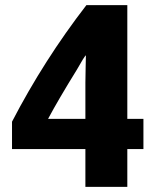

<svg xmlns="http://www.w3.org/2000/svg" viewBox="-20 -720 607 751"><path d="M541 -137H478V11H314V-137H27V-244Q152 -485 318 -700H478V-255H541ZM316 -504Q309 -498 281 -448Q208 -330 168 -255H314V-397Q314 -419 315 -457Q316 -495 316 -504Z"/></svg>

Font: Repo
Style: ExtraBold
Weight: 800
Designer: Stefan Peev
Foundry: Context Ltd
Version: Version 001.000